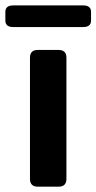

<svg xmlns="http://www.w3.org/2000/svg" viewBox="-46 -700 361 720"><path d="M3.4 -598.6Q-25.9 -598.6 -25.9 -623V-655.3Q-25.9 -679.7 3.4 -679.7H266.1Q295.4 -679.7 295.4 -655.3V-623Q295.4 -598.6 266.1 -598.6ZM95.7 0Q66.4 0 66.4 -29.3V-483.4Q66.4 -512.7 95.7 -512.7H173.8Q203.1 -512.7 203.1 -483.4V-29.3Q203.1 0 173.8 0Z"/></svg>

Font: Istok
Style: Bold
Weight: 700
Designer: Andrey V. Panov
Foundry: Andrey V. Panov
Version: Version 1.0.1